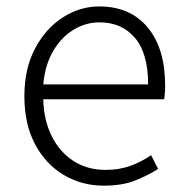

<svg xmlns="http://www.w3.org/2000/svg" viewBox="-20 -567 578 600"><path d="M304.2 13.2Q235.4 13.2 179.2 -20.3Q123 -53.7 89.6 -116.2Q56.2 -178.7 56.2 -266.1Q56.2 -352.5 89.6 -415.5Q123 -478.5 176.5 -512.7Q230 -546.9 290 -546.9Q386.7 -546.9 441.4 -481.4Q496.1 -416 496.1 -298.8Q496.1 -276.4 493.2 -256.8H115.2Q116.7 -191.9 141.4 -142.1Q166 -92.3 209.2 -64.2Q252.4 -36.1 310.1 -36.1Q352.5 -36.1 387.2 -48.6Q421.9 -61 452.1 -82L474.1 -39.1Q441.9 -18.6 401.9 -2.7Q361.8 13.2 304.2 13.2ZM115.2 -303.2H442.9Q442.9 -399.9 401.9 -448.5Q360.8 -497.1 291 -497.1Q247.6 -497.1 209.5 -473.9Q171.4 -450.7 146 -407.2Q120.6 -363.8 115.2 -303.2Z"/></svg>

Font: Source Han Sans CN Light
Style: Regular
Weight: 300
Designer: Ryoko NISHIZUKA  (kana, bopomofo & ideographs); Paul D. Hunt (Latin, Greek & Cyrillic); Sandoll Communications , Soo-you
Foundry: Adobe
Version: Version 2.000;hotconv 1.0.107;makeotfexe 2.5.65593